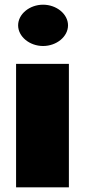

<svg xmlns="http://www.w3.org/2000/svg" viewBox="-20 -798 362 818"><path d="M48.5 0H273.5V-526H48.5ZM57.2 -690C57.2 -642 106 -602 163.5 -602C221 -602 269.8 -642 269.8 -690C269.8 -738 221 -778 163.5 -778C106 -778 57.2 -738 57.2 -690Z"/></svg>

Font: Blink
Style: Wide
Weight: 400
Designer: Mew Too
Foundry: Cannot Into Space Fonts
Version: Version 001.000